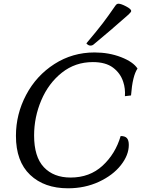

<svg xmlns="http://www.w3.org/2000/svg" viewBox="-20 -999 800 1036"><path d="M66 -266Q66 -383 121 -487Q176 -591 273.5 -653.5Q371 -716 490 -716Q568 -716 633.5 -690.5Q699 -665 722 -629Q695 -590 687 -484L654 -480Q657 -521 645 -557Q630 -604 590 -634Q550 -664 481 -664Q386 -664 314 -607Q242 -550 203 -458.5Q164 -367 164 -268Q164 -153 216.5 -97Q269 -41 361 -41Q464 -41 533.5 -105Q603 -169 631 -265Q655 -265 665 -253.5Q675 -242 675 -217Q675 -162 632 -107.5Q589 -53 513.5 -18Q438 17 347 17Q219 17 142.5 -55.5Q66 -128 66 -266ZM468 -753Q456 -753 446 -765Q505 -835 534 -873Q563 -911 603 -969Q610 -979 619 -979Q633 -979 660.5 -964.5Q688 -950 688 -940Q688 -934 674 -921Q636 -887 576.5 -836Q517 -785 485 -759Q478 -753 468 -753Z"/></svg>

Font: Charmonman
Style: Bold
Weight: 700
Designer: Ekaluck Peanpanawate
Foundry: Cadson Demak Co.,Ltd.
Version: Version 1.000; ttfautohint (v1.6)